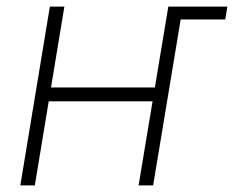

<svg xmlns="http://www.w3.org/2000/svg" viewBox="-20 -561 708 581"><path d="M499.5 -502 505.9 -541H668L661.6 -502ZM462.4 -296.4 455.6 -254.4H115.2L122.6 -296.4ZM174.8 -541 85.4 0H41.5L130.9 -541ZM533.2 -541 443.4 0H399.4L489.3 -541Z"/></svg>

Font: Inter 17pt ExtraLight
Style: Italic
Weight: 250
Italic angle: -9.3988°
Version: Version 4.001;git-66647c0bb